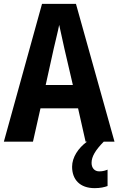

<svg xmlns="http://www.w3.org/2000/svg" viewBox="-20 -735 614 996"><path d="M424 0H431C386 33 354 81 354 130C354 196 394 241 471 241C500 241 522 236 538 230V145C528 149 515 154 495 154C470 154 455 136 455 110C455 77 475 44 518 0H574L374 -715H198L0 0H151L190 -173H385ZM314 -483 358 -294H217L259 -484C265 -512 281 -573 287 -606C295 -568 304 -528 314 -483Z"/></svg>

Font: Noto Sans Sinhala Condensed
Style: Bold
Weight: 700
Width: 3
Designer: Jelle Bosma - Monotype Design Team
Foundry: Monotype Imaging Inc.
Version: Version 2.006